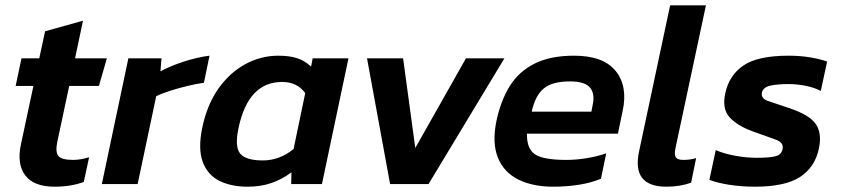

<svg xmlns="http://www.w3.org/2000/svg" viewBox="-20 -694 3173 724"><path d="M186 10Q107 10 75 -33Q43 -76 59 -150L106 -370H39L61 -474H128L150 -576L293 -616L263 -474H383L353 -370H241L196 -159Q188 -120 200.5 -105.5Q213 -91 256 -91Q283 -91 316 -101L296 -8Q248 10 186 10Z M364 0 464 -474H589L585 -425Q622 -445 672.5 -461.5Q723 -478 770 -484L749 -382Q721 -378 687.5 -370Q654 -362 622.5 -352Q591 -342 569 -331L499 0Z M913 10Q852 10 807.5 -12Q763 -34 744.5 -83.5Q726 -133 743 -214Q761 -299 803 -359Q845 -419 904 -451.5Q963 -484 1030 -484Q1070 -484 1099 -475Q1128 -466 1153 -443L1159 -474H1294L1194 0H1078L1079 -44Q1042 -17 1002.5 -3.5Q963 10 913 10ZM971 -89Q1034 -89 1087 -132L1131 -343Q1100 -385 1044 -385Q917 -385 880 -214Q864 -141 885.5 -115Q907 -89 971 -89Z M1451 0 1364 -474H1500L1546 -136L1737 -474H1882L1596 0Z M2066 10Q1989 10 1934.5 -17Q1880 -44 1857.5 -99.5Q1835 -155 1852 -238Q1868 -314 1902 -369Q1936 -424 1995.5 -454Q2055 -484 2145 -484Q2255 -484 2301.5 -426.5Q2348 -369 2328 -276L2310 -190H1967Q1966 -133 1997.5 -112Q2029 -91 2116 -91Q2154 -91 2195 -98Q2236 -105 2266 -116L2246 -20Q2210 -5 2164 2.5Q2118 10 2066 10ZM1985 -273H2210L2215 -299Q2224 -340 2205 -363.5Q2186 -387 2129 -387Q2062 -387 2030 -360Q1998 -333 1985 -273Z M2493 10Q2361 10 2390 -124L2507 -674H2642L2527 -135Q2522 -110 2528.5 -100.5Q2535 -91 2557 -91Q2583 -91 2605 -98L2586 -5Q2544 10 2493 10Z M2827 10Q2774 10 2728 2.5Q2682 -5 2655 -16L2679 -128Q2711 -114 2753.5 -106.5Q2796 -99 2833 -99Q2883 -99 2905 -105Q2927 -111 2931 -132Q2936 -156 2906.5 -167Q2877 -178 2820 -198Q2759 -220 2730.5 -252.5Q2702 -285 2715 -343Q2730 -411 2784 -447.5Q2838 -484 2954 -484Q2998 -484 3036 -477.5Q3074 -471 3099 -462L3075 -351Q3051 -364 3017.5 -370.5Q2984 -377 2954 -377Q2911 -377 2884.5 -371Q2858 -365 2853 -345Q2849 -323 2874 -314Q2899 -305 2954 -287Q3033 -261 3056.5 -226Q3080 -191 3068 -134Q3053 -63 2996.5 -26.5Q2940 10 2827 10Z"/></svg>

Font: Kanit Medium
Style: Italic
Weight: 500
Italic angle: -12°
Designer: Katatrad Team
Foundry: CadsonDemak
Version: Version 2.000; ttfautohint (v1.8.3)